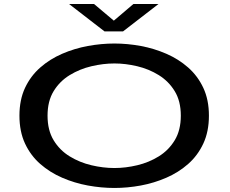

<svg xmlns="http://www.w3.org/2000/svg" viewBox="-20 -922 1140 953"><path d="M548 11Q483 11 416.2 -1.2Q349.5 -13.5 288.8 -39.8Q228 -66 180 -108Q132 -150 104.2 -209.5Q76.5 -269 76.5 -348Q76.5 -426.5 104.2 -485.8Q132 -545 180 -587Q228 -629 288.8 -655.2Q349.5 -681.5 416.2 -693.8Q483 -706 548 -706Q612.5 -706 678.8 -693.8Q745 -681.5 805.5 -655.2Q866 -629 913.8 -587Q961.5 -545 989.2 -485.8Q1017 -426.5 1017 -348Q1017 -269 989.2 -209.5Q961.5 -150 913.8 -108Q866 -66 805.5 -39.8Q745 -13.5 678.8 -1.2Q612.5 11 548 11ZM548 -88Q603.5 -88 661.2 -101.8Q719 -115.5 768 -145.8Q817 -176 847.2 -225.8Q877.5 -275.5 877.5 -348Q877.5 -420 847.2 -469.5Q817 -519 768 -549.2Q719 -579.5 661.2 -593.2Q603.5 -607 548 -607Q492 -607 433.8 -593.2Q375.5 -579.5 326 -549.2Q276.5 -519 246.2 -469.5Q216 -420 216 -348Q216 -275.5 246.2 -225.8Q276.5 -176 326 -145.8Q375.5 -115.5 433.8 -101.8Q492 -88 548 -88ZM323 -902H447L545 -819.5L642 -902H766.5L590.5 -766H499Z"/></svg>

Font: Trispace Expanded Medium
Style: Regular
Weight: 500
Width: 7
Designer: Tyler Finck
Foundry: Etcetera Type Company
Version: Version 1.210; ttfautohint (v1.8.3)